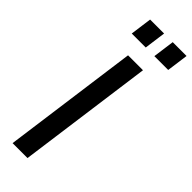

<svg xmlns="http://www.w3.org/2000/svg" viewBox="-311 -972 991 991"><g transform="rotate(45 184.5 -476.5)"><path d="M52 0H161L262 -742H153ZM103 -953 87 -835H189L205 -953ZM268 -953 252 -835H353L369 -953Z"/></g></svg>

Font: Cheyenne Sans Medium
Style: Italic
Weight: 500
Italic angle: -8.13011°
Designer: The Public Sans project authors (U.S. Web Design System), Libre Franklin designed by Pablo Impallari and Rodrigo Fuenzal
Foundry: The Cheyenne Sans Project Authors
Version: Version 2.007